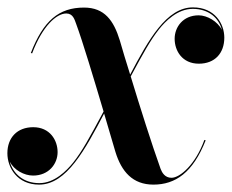

<svg xmlns="http://www.w3.org/2000/svg" viewBox="-56 -490 628 520"><path d="M501 -110 497.5 -111C473.5 -44.5 431.5 -8.5 408.5 -8.5C391 -8.5 383 -22 379 -32.5C355 -99.5 323.5 -199 298 -283C332 -346 351.5 -381.5 374.5 -410.5C391.5 -432 424.5 -466 466 -466C510 -466 537 -440.5 545 -409C533.5 -432 505 -448.5 482 -448.5C439.5 -448.5 417 -416.5 417 -385C417 -352.5 437.5 -317.5 482.5 -317.5C526 -317.5 551.5 -346 551.5 -388C551.5 -426 525.5 -470 466.5 -470C395 -470 346 -382 296.5 -288C285.5 -322.5 276 -354.5 268.5 -380.5C252 -434.5 227 -469.5 171.5 -469.5C103.5 -469.5 61.5 -434 27.5 -346.5L31 -345.5C58.5 -418.5 96.5 -453.5 123.5 -453.5C142 -453.5 146 -436.5 150 -426C168 -377.5 198.5 -275.5 224.5 -188C187 -118 166 -79.5 142 -49.5C124.5 -28 92 6 50.5 6C7 6 -20.5 -20 -29.5 -52C-18 -29.5 9.5 -14.5 33.5 -14.5C76 -14.5 100 -46 100 -78C100 -110.5 79 -145.5 34 -145.5C-9.5 -145.5 -36 -117 -36 -75C-36 -35.5 -9 10 50 10C124.5 10 175 -86 226 -182.5C238 -142.5 248.5 -106 256.5 -79C273 -25 303.5 10 359.5 10C419 10 466.5 -22.5 501 -110Z"/></svg>

Font: Bodoni* 48pt Medium
Style: Italic
Weight: 500
Italic angle: -13°
Version: Version 2.3